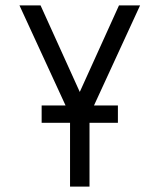

<svg xmlns="http://www.w3.org/2000/svg" viewBox="-20 -690 590 710"><path d="M239 0V-264L52 -670H130L275 -350L420 -670H498L311 -264V0ZM416 -236H134V-300H416Z"/></svg>

Font: Lode Term
Style: Regular
Weight: 400
Monospace: yes
Designer: Belleve Invis
Foundry: Belleve Invis
Version: Version 29.2.0